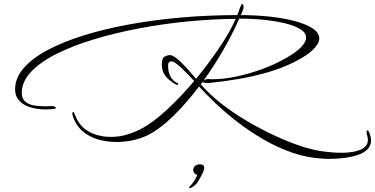

<svg xmlns="http://www.w3.org/2000/svg" viewBox="-20 -630 1912 979"><path d="M1663 180Q1653 180 1644 180Q1635 180 1627 179Q1547 175 1470.5 148.5Q1394 122 1323.5 81Q1253 40 1191.5 -7.5Q1130 -55 1080 -102.5Q1030 -150 995 -189Q930 -103 861 -36Q792 31 730 61Q658 94 573 94Q524 94 478.5 80.5Q433 67 399.5 37.5Q366 8 351 -39Q350 -44 349.5 -47Q349 -50 349 -52Q349 -59 352 -59Q358 -59 363 -42Q380 2 414 28.5Q448 55 495 63Q508 66 520.5 67Q533 68 546 68Q590 68 631.5 55Q673 42 707 23Q761 -6 831.5 -71Q902 -136 970 -217Q934 -257 902 -286.5Q870 -316 856 -317H854Q837 -317 837 -295Q837 -264 849 -240.5Q861 -217 885 -206Q889 -204 889 -201Q889 -194 878 -199Q850 -213 827.5 -238Q805 -263 805 -302Q805 -334 820 -341.5Q835 -349 845 -349Q864 -350 899 -316.5Q934 -283 980 -228Q1042 -304 1096.5 -384Q1151 -464 1182 -534Q1066 -533 940.5 -521Q815 -509 693 -486Q571 -463 462.5 -430.5Q354 -398 270.5 -356.5Q187 -315 139 -264.5Q91 -214 91 -156Q91 -127 108.5 -112Q126 -97 153 -92.5Q180 -88 207 -88Q217 -88 226.5 -88.5Q236 -89 245 -89H247Q255 -89 260 -86Q265 -83 265 -80Q265 -76 257 -75Q235 -72 213 -72Q173 -72 137.5 -82Q102 -92 79.5 -115Q57 -138 57 -175Q57 -232 100.5 -282.5Q144 -333 223 -375Q302 -417 408.5 -450Q515 -483 641.5 -506Q768 -529 906.5 -541Q1045 -553 1188 -553H1190L1204 -591Q1211 -610 1215 -610Q1218 -610 1220 -604.5Q1222 -599 1222 -592Q1222 -586 1221 -584Q1218 -577 1215 -569Q1212 -561 1208 -553Q1282 -553 1353 -545.5Q1424 -538 1481.5 -523Q1539 -508 1573.5 -485.5Q1608 -463 1608 -434Q1608 -409 1577.5 -378Q1547 -347 1477 -312Q1419 -283 1347.5 -262Q1276 -241 1201 -228Q1126 -215 1056 -208Q1049 -207 1043.5 -207Q1038 -207 1033 -207Q1013 -207 1014 -213Q1011 -210 1008.5 -206.5Q1006 -203 1004 -200Q1047 -150 1107.5 -102.5Q1168 -55 1237.5 -14Q1307 27 1377.5 60Q1448 93 1511 114Q1574 135 1621 141Q1648 145 1673.5 147Q1699 149 1721 149Q1782 149 1819 133Q1856 117 1856 83Q1856 73 1851 56Q1850 53 1849.5 50Q1849 47 1849 44Q1849 35 1854 35Q1859 35 1863 47Q1872 69 1872 86Q1872 115 1851.5 133.5Q1831 152 1798.5 162Q1766 172 1730 176Q1694 180 1663 180ZM1017 -218Q1028 -227 1041 -227Q1047 -226 1053 -226Q1059 -226 1066 -226Q1118 -226 1183.5 -239.5Q1249 -253 1317.5 -278Q1386 -303 1444 -337Q1496 -368 1518.5 -393Q1541 -418 1541 -438Q1541 -460 1519 -476Q1497 -492 1460.5 -503.5Q1424 -515 1380 -522Q1336 -529 1290.5 -532Q1245 -535 1206 -535H1200Q1166 -458 1119 -376Q1072 -294 1017 -218ZM947.4 329.2Q944 329.2 944 326.6Q944 324.1 951.6 316.4Q956.7 311.3 968.6 294.8Q980.5 278.2 985.6 260.3Q977.1 260.3 971.2 253.1Q965.2 245.9 965.2 237.4Q965.2 223.8 975.4 215.7Q985.6 207.7 999.2 207.7Q1021.3 207.7 1021.3 225.5Q1021.3 236.6 1013.7 251.8Q1004.3 272.2 989.9 295.2Q975.4 318.1 954.2 327.5Q949.1 329.2 947.4 329.2Z"/></svg>

Font: WindSong
Style: Regular
Weight: 400
Designer: Robert E. Leuschke
Foundry: Robert E. Leuschke
Version: Version 1.010; ttfautohint (v1.8.3)